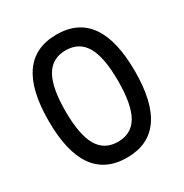

<svg xmlns="http://www.w3.org/2000/svg" viewBox="-188 -963 1077 1125"><g transform="rotate(-30 350.0 -400.0)"><path d="M350 16Q58 16 58 -400Q58 -816 350 -816Q642 -816 642 -400Q642 16 350 16ZM350 -91Q442 -91 485 -166Q528 -241 528 -400Q528 -559 485 -634Q442 -709 350 -709Q259 -709 215.5 -634Q172 -559 172 -400Q172 -241 215.5 -166Q259 -91 350 -91Z"/></g></svg>

Font: Martian Mono
Style: Regular
Weight: 400
Monospace: yes
Designer: Roman Shamin
Foundry: Evil Martians
Version: Version 1.000; ttfautohint (v1.8.4.7-5d5b)